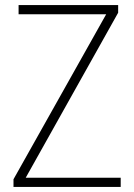

<svg xmlns="http://www.w3.org/2000/svg" viewBox="-20 -734 527 754"><path d="M454 0H33V-30L397 -678H53V-714H444V-684L81 -36H454Z"/></svg>

Font: Noto Sans Lao Looped SemiCondensed ExtraLight
Style: Regular
Weight: 200
Width: 4
Designer: Mark Frömberg, Ben Mitchell
Foundry: The Fontpad Ltd
Version: Version 1.002; ttfautohint (v1.8.4.7-5d5b)